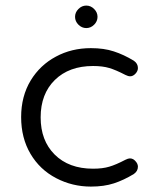

<svg xmlns="http://www.w3.org/2000/svg" viewBox="-20 -672 561 692"><path d="M307.6 0.5Q355 0.5 390.6 -11.2Q426.3 -22.9 462.4 -44.9Q477.1 -55.2 477.1 -71.3Q477.1 -82.5 466.8 -92.8Q462.4 -97.2 459 -98.6Q454.1 -101.1 448 -101.1Q441.9 -101.1 432.1 -96.2Q397.5 -78.1 374 -71.3Q350.1 -64 315.4 -64Q228 -64 176.8 -115.2Q126.5 -165.5 126.5 -249Q126.5 -333.5 177.7 -383.8Q229 -434.1 315.4 -434.1Q350.1 -434.1 374 -426.8Q397.5 -419.9 432.1 -401.9Q441.9 -397 449.2 -397Q459.5 -397 468.3 -406.5Q477.1 -416 477.1 -426.8Q477.1 -442.9 462.4 -453.1Q426.3 -475.1 390.1 -486.8Q355 -498.5 307.6 -498.5Q237.8 -498.5 181.2 -467.8Q124.5 -437.5 90.8 -382.3Q56.2 -325.2 56.2 -250Q56.2 -174.8 89.8 -117.7Q123.5 -60.5 182.6 -29.8Q240.7 0.5 307.6 0.5ZM262.7 -583Q274.9 -570.8 291 -570.8Q307.1 -570.8 319.3 -583Q331.5 -595.2 331.5 -611.3Q331.5 -627.4 319.3 -639.6Q307.1 -651.9 291 -651.9Q274.9 -651.9 262.7 -639.6Q250.5 -627.4 250.5 -611.3Q250.5 -595.2 262.7 -583Z"/></svg>

Font: YuPearl-ExtraLight
Style: ExtraLight
Weight: 200
Designer: Max Yao
Foundry: Max-Everyday
Version: Version 1.011; ttfautohint (v1.8.3)